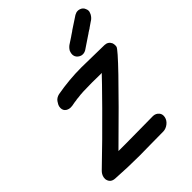

<svg xmlns="http://www.w3.org/2000/svg" viewBox="-219 -893 1032 1032"><g transform="rotate(-45 296.5 -377.0)"><path d="M237 16Q146 16 56 10Q21 8 16 -26L17 -39Q21 -58 37 -73Q157 -188 273 -305.5Q389 -423 402 -438L407 -442L334 -443Q254 -443 225 -438L212 -437Q209 -437 209 -436Q189 -434 171 -430Q164 -429 158 -429Q144 -429 132 -436Q116 -446 116 -466Q116 -471 117 -476Q120 -489 131 -504Q142 -519 163 -524Q257 -541 349 -541Q393 -541 436.5 -539.5Q480 -538 523 -538Q549 -537 560 -514Q563 -505 563 -496Q563 -491 562 -486Q557 -460 173 -82H228L337 -83Q387 -84 438 -84Q458 -83 470 -69Q479 -59 479 -45Q479 -40 478 -35Q474 -15 456.5 -1Q439 13 419 14Q368 14 318 15ZM528 -657 525 -655H524Q516 -649 507 -644Q505 -643 505 -642Q502 -640 500 -639Q465 -615 430 -592Q418 -585 406 -585Q399 -585 393 -587Q374 -594 367 -610Q364 -618 364 -625Q364 -630 365 -635Q366 -641 369 -648Q379 -666 398 -677Q412 -686 427 -696Q430 -699 434 -701L452 -713L457 -717Q491 -740 527 -763Q539 -770 551 -770Q557 -770 564 -768Q583 -762 589 -745Q593 -737 593 -728Q593 -725 592 -721Q590 -715 587 -708Q577 -689 559 -679Q544 -669 530 -659Z"/></g></svg>

Font: Bad Comic
Style: Italic
Weight: 400
Italic angle: -11°
Designer: GGBotNet
Foundry: GGBotNet
Version: 0.95